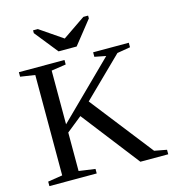

<svg xmlns="http://www.w3.org/2000/svg" viewBox="-123 -962 969 1066"><g transform="rotate(-15 361.0 -429.5)"><path d="M660.6 -654.8V-628.9L585 -616.2L361.3 -397.5L641.1 -39.1L711.9 -25.9V0H551.8L295.4 -331.1L207 -260.3V-39.1L300.8 -25.9V0H28.8V-25.9L112.8 -39.1V-616.2L28.8 -628.9V-654.8H291V-628.9L207 -616.2V-307.6L520.5 -616.2L455.6 -628.9V-654.8ZM192.4 -858.9 323.2 -769.5 454.1 -858.9H481.4V-842.8L375.5 -709.5H271.5L165 -842.8V-858.9Z"/></g></svg>

Font: Liberation Serif
Style: Regular
Weight: 400
Designer: Steve Matteson
Foundry: Ascender Corporation
Version: Version 2.1.5